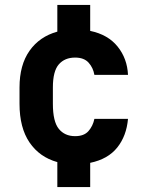

<svg xmlns="http://www.w3.org/2000/svg" viewBox="-20 -657 590 777"><path d="M212 -1Q140 -21 99.5 -80.5Q59 -140 59 -237V-303Q59 -394 99.5 -451.5Q140 -509 212 -529V-637H345V-532Q417 -517 456 -468.5Q495 -420 498 -354H362Q357 -383 338.5 -403.5Q320 -424 284 -424Q242 -424 218 -396.5Q194 -369 194 -303V-237Q194 -165 218 -135.5Q242 -106 284 -106Q320 -106 338 -126.5Q356 -147 362 -176H498Q492 -107 454.5 -60Q417 -13 345 2V100H212Z"/></svg>

Font: Golos UI VF
Style: Regular
Weight: 400
Designer: A.Korolkova, Vitaly Kuzmin
Foundry: ParaType Ltd
Version: Version 2.000